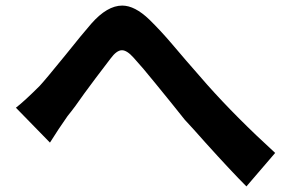

<svg xmlns="http://www.w3.org/2000/svg" viewBox="-20 -684 1040 688"><path d="M122 -376Q140 -395 214 -486Q278 -566 307 -599Q364 -664 418 -664Q463 -664 515 -614Q556 -574 597.5 -525Q639 -476 647 -467Q720 -383 722 -381Q826 -264 966 -136L863 -16Q809 -70 717 -172Q672 -223 642 -255Q594 -315 594 -315Q584 -327 537.5 -384.5Q491 -442 459 -477Q435 -504 417 -504Q398 -504 376 -474Q317 -397 282 -349Q249 -301 222 -268Q189 -221 159 -173L37 -298Q68 -322 122 -376Z"/></svg>

Font: Merged Yaku Han JP
Style: Bold
Weight: 700
Designer: Ryoko NISHIZUKA 西塚涼子 (kana, bopomofo & ideographs); Paul D. Hunt (Latin, Greek & Cyrillic); Sandoll Communications 산돌커뮤니
Foundry: Adobe
Version: Version 2.004